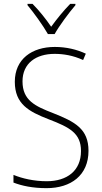

<svg xmlns="http://www.w3.org/2000/svg" viewBox="-20 -1019 529 998"><path d="M229 -842H264C288 -885 337 -951 372 -992V-999H345C309 -962 275 -920 246 -880C219 -920 182 -966 149 -999H123V-992C155 -954 204 -886 229 -842ZM440 -235C440 -349 370 -386 256 -431C163 -467 97 -497 97 -596C97 -690 167 -739 264 -739C309 -739 360 -731 412 -707L426 -740C379 -762 324 -775 265 -775C146 -775 57 -712 57 -594C57 -478 130 -439 233 -399C343 -357 401 -326 401 -234C401 -131 328 -77 223 -77C157 -77 96 -91 50 -110V-70C94 -53 150 -41 222 -41C349 -41 440 -108 440 -235Z"/></svg>

Font: Noto Sans Tamil UI SemiCondensed ExtraLight
Style: Regular
Weight: 200
Width: 4
Designer: Jelle Bosma - Monotype Design Team
Foundry: Monotype Imaging Inc.
Version: Version 2.004